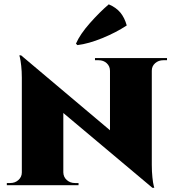

<svg xmlns="http://www.w3.org/2000/svg" viewBox="-20 -874 819 906"><path d="M345.2 -661.1 338.4 -668Q357.4 -711.9 403.6 -764.2Q449.7 -816.4 493.2 -853.5Q527.8 -838.9 547.9 -814.7Q567.9 -790.5 578.1 -753.9Q527.8 -720.7 462.9 -694.1Q397.9 -667.5 345.2 -661.1ZM428.2 -600.1H768.1V-589.8H751Q728 -589.8 712.2 -575.9Q696.3 -562 696.3 -540.5V-96.7Q696.3 -64 699.2 -36.9Q702.1 -9.8 705.1 1L708 12.2H699.2L278.8 -340.8V-60.5Q279.3 -38.6 295.2 -24.4Q311 -10.3 334 -10.3H350.6V0H12.2V-10.3H28.3Q51.3 -10.3 67.1 -24.7Q83 -39.1 83 -60.5V-507.3Q83 -537.1 80.1 -563.5Q77.1 -589.8 74.2 -601.6L71.3 -612.8H79.6L499 -259.3V-539.6Q499 -561.5 483.6 -575.7Q468.3 -589.8 445.3 -589.8H428.2Z"/></svg>

Font: Cinzel Black
Style: Regular
Weight: 900
Designer: Natanael Gama
Version: Version 1.001;PS 001.001;hotconv 1.0.56;makeotf.lib2.0.21325